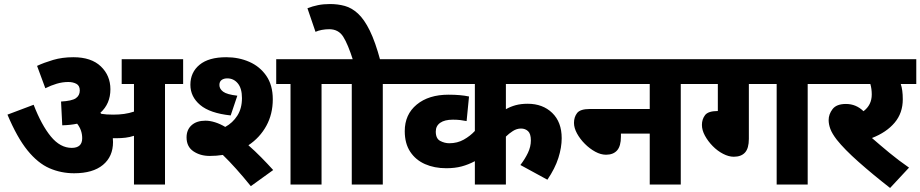

<svg xmlns="http://www.w3.org/2000/svg" viewBox="-20 -916 4568 953"><path d="M541 -211Q541 -139 491 -97.5Q441 -56 348 -56Q283 -56 225.5 -81Q168 -106 116.5 -169.5Q65 -233 17 -347L147 -396Q186 -295 232.5 -238.5Q279 -182 336 -182Q388 -182 388 -230Q388 -270 363 -302Q329 -295 289 -294L283 -412Q337 -415 356.5 -428.5Q376 -442 376 -467Q376 -491 359 -500Q342 -509 319 -509Q290 -509 261.5 -500.5Q233 -492 205 -478L164 -589Q198 -605 243.5 -618.5Q289 -632 344 -632Q433 -632 480.5 -586.5Q528 -541 528 -473Q528 -401 478 -356Q480 -353 483 -351Q495 -349 509.5 -348Q524 -347 542 -347Q571 -347 596 -350.5Q621 -354 645 -362V-499H584V-622H889V-499H799V0H645V-242Q624 -235 602.5 -232.5Q581 -230 559 -230Q550 -230 540 -230Q541 -221 541 -211Z M1021 -142Q974 -142 940 -165Q906 -188 906 -234Q906 -272 931 -294.5Q956 -317 1000 -317Q1022 -317 1047.5 -309Q1073 -301 1098 -286Q1135 -306 1158 -342Q1181 -378 1181 -429Q1181 -477 1160.5 -502Q1140 -527 1108 -527Q1091 -527 1080 -519Q1069 -511 1069 -494Q1069 -475 1087.5 -461Q1106 -447 1158 -441L1125 -343Q1022 -354 973.5 -395Q925 -436 925 -495Q925 -557 970.5 -594.5Q1016 -632 1103 -632Q1165 -632 1217.5 -609Q1270 -586 1302 -539.5Q1334 -493 1334 -423Q1334 -350 1302 -291.5Q1270 -233 1213 -195Q1245 -167 1276.5 -135Q1308 -103 1336 -72L1225 8Q1187 -39 1152 -78Q1117 -117 1086 -147Q1055 -142 1021 -142ZM1576 -499V0H1422V-499H1351V-622H1666V-499Z M1880 -499V0H1726V-499H1651V-622H1971V-499ZM1733 -615Q1707 -697 1683.5 -734Q1660 -771 1614 -771Q1595 -771 1577 -767.5Q1559 -764 1546 -758L1506 -875Q1531 -885 1558.5 -890.5Q1586 -896 1618 -896Q1657 -896 1691.5 -886.5Q1726 -877 1757 -848.5Q1788 -820 1815.5 -764Q1843 -708 1868 -615Z M2815 -499H2491V-374Q2514 -387 2540 -394Q2566 -401 2599 -401Q2674 -401 2721 -355.5Q2768 -310 2768 -230Q2768 -184 2751.5 -132Q2735 -80 2697 -24L2563 -97Q2586 -127 2600.5 -157.5Q2615 -188 2615 -219Q2615 -252 2601 -265Q2587 -278 2566 -278Q2545 -278 2525.5 -265.5Q2506 -253 2491 -238V0H2337V-116Q2305 -99 2271.5 -90Q2238 -81 2195 -81Q2136 -81 2089.5 -101.5Q2043 -122 2016 -163Q1989 -204 1989 -265Q1989 -348 2048.5 -397Q2108 -446 2206 -446Q2267 -446 2308 -437L2296 -315Q2282 -318 2265 -320Q2248 -322 2228 -322Q2187 -322 2165 -306.5Q2143 -291 2143 -263Q2143 -228 2165 -216.5Q2187 -205 2210 -205Q2250 -205 2282 -223Q2314 -241 2337 -266V-499H1956V-622H2815Z M2800 -622H3449V-499H3359V0H3205V-253H3062V-238Q3062 -191 3043 -169.5Q3024 -148 2988 -148Q2962 -148 2934.5 -163Q2907 -178 2883 -202Q2859 -226 2844 -253.5Q2829 -281 2829 -306Q2829 -335 2844.5 -355Q2860 -375 2908 -375H3205V-499H2800Z M3697 -499V-227Q3697 -180 3678 -159Q3659 -138 3622 -138Q3597 -138 3569 -152.5Q3541 -167 3517.5 -191Q3494 -215 3479 -242.5Q3464 -270 3464 -296Q3464 -324 3479.5 -344.5Q3495 -365 3543 -365V-499H3435V-622H4079V-499H3989V0H3835V-499Z M4492 -84 4398 17Q4312 -50 4241.5 -112.5Q4171 -175 4133 -223Q4110 -253 4101.5 -276Q4093 -299 4093 -320Q4093 -349 4112.5 -374.5Q4132 -400 4179 -400Q4229 -400 4266 -364Q4307 -395 4307 -447Q4307 -475 4300 -499H4064V-622H4528V-499H4451Q4456 -484 4458.5 -465.5Q4461 -447 4461 -423Q4461 -355 4420.5 -307Q4380 -259 4308 -231Q4348 -196 4394 -158Q4440 -120 4492 -84Z"/></svg>

Font: Noto Sans ExtraBold
Style: Regular
Weight: 800
Designer: Monotype Design Team
Foundry: Monotype Imaging Inc.
Version: Version 2.007